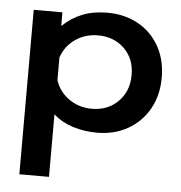

<svg xmlns="http://www.w3.org/2000/svg" viewBox="-52 -544 768 813"><g transform="rotate(5 332.5 -138.0)"><path d="M60 -480H182V-422Q221 -459 267 -477Q313 -495 372 -495Q445 -495 502.5 -463.5Q560 -432 592.5 -374.5Q625 -317 625 -241Q625 -166 592.5 -108Q560 -50 502.5 -17.5Q445 15 372 15Q317 15 268.5 -0.5Q220 -16 186 -47V219H60ZM497 -241Q497 -310 453 -353Q409 -396 341 -396Q287 -396 245 -367Q203 -338 186 -289V-192Q202 -143 244.5 -113.5Q287 -84 341 -84Q409 -84 453 -128Q497 -172 497 -241Z"/></g></svg>

Font: Prompt Medium
Style: Regular
Weight: 500
Designer: Katatrad Team
Foundry: CadsonDemak
Version: Version 1.000